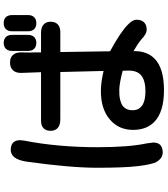

<svg xmlns="http://www.w3.org/2000/svg" viewBox="46 -881 908 1040"><g transform="rotate(-90 500.0 -361.0)"><path d="M744.1 -749Q744.1 -771.5 755.9 -783.2Q767.6 -794.9 787.6 -794.9Q807.6 -794.9 819.3 -783.2Q831.1 -771.5 831.1 -749V-664.1Q831.1 -641.6 819.3 -629.9Q807.6 -618.2 787.6 -618.2Q767.6 -618.2 755.9 -629.9Q744.1 -641.6 744.1 -664.1ZM894.5 -794.9Q926.8 -794.9 935.5 -768.6Q938.5 -759.8 938.5 -749V-664.1Q938.5 -641.6 926.8 -629.9Q915 -618.2 894.5 -618.2Q874 -618.2 862.3 -629.9Q850.6 -641.6 850.6 -664.1V-749Q850.6 -771.5 862.3 -783.2Q874 -794.9 894.5 -794.9ZM526.4 -268.6Q574.2 -268.6 635.7 -253.9L629.9 -488.3H373Q340.8 -488.3 325.2 -503.9Q311.5 -517.6 311.5 -541Q311.5 -565.4 325.2 -579.1Q338.9 -592.8 367.2 -592.8H628.9L625 -701.2Q625 -730.5 640.1 -745.6Q655.3 -760.7 680.7 -760.7Q713.9 -760.7 727.5 -737.3Q736.3 -723.6 736.3 -701.2L735.4 -653.3L736.3 -620.1V-592.8H841.8Q874 -592.8 888.7 -577.1Q902.3 -564.5 902.3 -540.5Q902.3 -516.6 888.7 -502.9Q874 -488.3 846.7 -488.3H738.3V-480.5Q738.3 -480.5 742.2 -218.8Q848.6 -161.1 887.7 -121.1Q913.1 -96.7 913.1 -76.2Q913.1 -35.2 880.9 -23.4Q870.1 -20.5 858.9 -20.5Q847.7 -20.5 835 -27.3Q822.3 -34.2 804.7 -50.8Q782.2 -69.3 743.2 -91.8V-86.9Q743.2 -18.6 703.1 21.5Q651.4 73.2 531.7 73.2Q412.1 73.2 358.4 19.5Q316.4 -22.5 316.4 -94.7Q316.4 -171.9 373 -220.2Q429.7 -268.6 526.4 -268.6ZM222.7 -287.1Q222.7 -115.2 243.2 -21.5Q243.2 -21.5 248 14.6V15.6Q248 39.1 235.4 52.7Q220.7 66.4 194.3 66.4Q163.1 66.4 142.6 32.2Q128.9 5.9 120.1 -68.8Q111.3 -143.6 111.3 -288.1Q111.3 -432.6 143.6 -665Q153.3 -738.3 188.5 -752.9Q198.2 -756.8 208 -756.8Q234.4 -756.8 247.6 -743.7Q260.7 -730.5 260.7 -707L258.8 -686.5Q222.7 -503.9 222.7 -287.1ZM456.1 -156.2Q422.9 -138.7 422.9 -96.7Q422.9 -68.4 439.5 -52.7Q463.9 -27.3 526.4 -27.3Q605.5 -27.3 627.9 -70.3Q637.7 -89.8 637.7 -118.2L636.7 -150.4Q604.5 -159.2 576.7 -164.1Q548.8 -168.9 533.2 -168.9Q517.6 -168.9 509.3 -168.5Q501 -168 493.2 -167Q485.4 -166 479 -164.1Q472.7 -162.1 466.8 -160.2Q460.9 -158.2 456.1 -156.2Z"/></g></svg>

Font: FakePearl
Style: SemiBold
Weight: 400
Version: Version 1.2